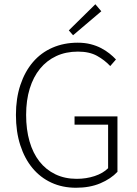

<svg xmlns="http://www.w3.org/2000/svg" viewBox="-20 -872 645 904"><path d="M338 12Q274 12 222 -12Q170 -36 133 -80.5Q96 -125 75.5 -188.5Q55 -252 55 -331Q55 -409 76 -472Q97 -535 135 -579.5Q173 -624 227 -647.5Q281 -671 346 -671Q379 -671 406.5 -664Q434 -657 456 -645.5Q478 -634 495.5 -620Q513 -606 526 -592L499 -561Q473 -589 437 -609Q401 -629 347 -629Q290 -629 245 -608Q200 -587 168.5 -548.5Q137 -510 120 -455Q103 -400 103 -331Q103 -262 119 -206.5Q135 -151 165.5 -112Q196 -73 240.5 -51.5Q285 -30 341 -30Q386 -30 425.5 -43Q465 -56 489 -80V-285H331V-324H533V-63Q502 -30 452.5 -9Q403 12 338 12ZM324 -706 304 -729 429 -852 457 -819Z"/></svg>

Font: CV Source Sans Light
Style: Regular
Weight: 300
Designer: Paul D. Hunt
Foundry: Adobe Systems Incorporated
Version: Version 3.001